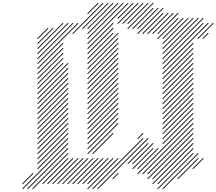

<svg xmlns="http://www.w3.org/2000/svg" viewBox="-20 -1310 1544 1370"><path d="M142.9 40 468.6 -285.7 464.3 -290 138.6 35.7ZM178.6 40 468.6 -250 464.3 -254.3 174.3 35.7ZM214.3 40 468.6 -214.3 464.3 -218.6 210 35.7ZM142.9 4.3 218.6 -71.4 214.3 -75.7 138.6 0ZM285.7 4.3 468.6 -178.6 464.3 -182.9 281.4 0ZM321.4 4.3 504.3 -178.6 500 -182.9 317.1 0ZM357.1 4.3 540 -178.6 535.7 -182.9 352.9 0ZM392.9 4.3 575.7 -178.6 571.4 -182.9 388.6 0ZM428.6 4.3 611.4 -178.6 607.1 -182.9 424.3 0ZM464.3 4.3 647.1 -178.6 642.9 -182.9 460 0ZM500 4.3 682.9 -178.6 678.6 -182.9 495.7 0ZM535.7 4.3 718.6 -178.6 714.3 -182.9 531.4 0ZM571.4 4.3 754.3 -178.6 750 -182.9 567.1 0ZM607.1 4.3 790 -178.6 785.7 -182.9 602.9 0ZM607.1 40 825.7 -178.6 821.4 -182.9 602.9 35.7ZM642.9 40 1004.3 -321.4 1000 -325.7 638.6 35.7ZM678.6 40 1040 -321.4 1035.7 -325.7 674.3 35.7ZM785.7 -31.4 825.7 -71.4 821.4 -75.7 781.4 -35.7ZM250 -102.9 468.6 -321.4 464.3 -325.7 245.7 -107.1ZM250 -138.6 468.6 -357.1 464.3 -361.4 245.7 -142.9ZM892.9 -138.6 1040 -285.7 1035.7 -290 888.6 -142.9ZM928.6 -138.6 1075.7 -285.7 1071.4 -290 924.3 -142.9ZM928.6 -102.9 1075.7 -250 1071.4 -254.3 924.3 -107.1ZM964.3 -102.9 1111.4 -250 1107.1 -254.3 960 -107.1ZM964.3 -67.1 1361.4 -464.3 1357.1 -468.6 960 -71.4ZM1000 -67.1 1361.4 -428.6 1357.1 -432.9 995.7 -71.4ZM1035.7 -67.1 1361.4 -392.9 1357.1 -397.1 1031.4 -71.4ZM1035.7 -31.4 1361.4 -357.1 1357.1 -361.4 1031.4 -35.7ZM1071.4 -31.4 1361.4 -321.4 1357.1 -325.7 1067.1 -35.7ZM1071.4 4.3 1361.4 -285.7 1357.1 -290 1067.1 0ZM1107.1 4.3 1361.4 -250 1357.1 -254.3 1102.9 0ZM1107.1 40 1361.4 -214.3 1357.1 -218.6 1102.9 35.7ZM1142.9 40 1397.1 -214.3 1392.9 -218.6 1138.6 35.7ZM1250 -31.4 1397.1 -178.6 1392.9 -182.9 1245.7 -35.7ZM1357.1 -102.9 1432.9 -178.6 1428.6 -182.9 1352.9 -107.1ZM964.3 -317.1 1004.3 -357.1 1000 -361.4 960 -321.4ZM1142.9 -281.4 1361.4 -500 1357.1 -504.3 1138.6 -285.7ZM1142.9 -317.1 1361.4 -535.7 1357.1 -540 1138.6 -321.4ZM1142.9 -352.9 1361.4 -571.4 1357.1 -575.7 1138.6 -357.1ZM1142.9 -388.6 1361.4 -607.1 1357.1 -611.4 1138.6 -392.9ZM1142.9 -424.3 1361.4 -642.9 1357.1 -647.1 1138.6 -428.6ZM1142.9 -460 1361.4 -678.6 1357.1 -682.9 1138.6 -464.3ZM1142.9 -495.7 1361.4 -714.3 1357.1 -718.6 1138.6 -500ZM1142.9 -531.4 1361.4 -750 1357.1 -754.3 1138.6 -535.7ZM1142.9 -567.1 1361.4 -785.7 1357.1 -790 1138.6 -571.4ZM1142.9 -602.9 1361.4 -821.4 1357.1 -825.7 1138.6 -607.1ZM1142.9 -638.6 1361.4 -857.1 1357.1 -861.4 1138.6 -642.9ZM1142.9 -674.3 1361.4 -892.9 1357.1 -897.1 1138.6 -678.6ZM1142.9 -710 1361.4 -928.6 1357.1 -932.9 1138.6 -714.3ZM1142.9 -745.7 1361.4 -964.3 1357.1 -968.6 1138.6 -750ZM1142.9 -781.4 1361.4 -1000 1357.1 -1004.3 1138.6 -785.7ZM1142.9 -817.1 1468.6 -1142.9 1464.3 -1147.1 1138.6 -821.4ZM1142.9 -852.9 1432.9 -1142.9 1428.6 -1147.1 1138.6 -857.1ZM1142.9 -888.6 1432.9 -1178.6 1428.6 -1182.9 1138.6 -892.9ZM1142.9 -924.3 1397.1 -1178.6 1392.9 -1182.9 1138.6 -928.6ZM1142.9 -960 1361.4 -1178.6 1357.1 -1182.9 1138.6 -964.3ZM1142.9 -995.7 1325.7 -1178.6 1321.4 -1182.9 1138.6 -1000ZM1142.9 -1031.4 1290 -1178.6 1285.7 -1182.9 1138.6 -1035.7ZM1107.1 -1031.4 1254.3 -1178.6 1250 -1182.9 1102.9 -1035.7ZM1107.1 -1067.1 1254.3 -1214.3 1250 -1218.6 1102.9 -1071.4ZM1392.9 -1031.4 1504.3 -1142.9 1500 -1147.1 1388.6 -1035.7ZM1428.6 -1031.4 1468.6 -1071.4 1464.3 -1075.7 1424.3 -1035.7ZM1071.4 -1067.1 1218.6 -1214.3 1214.3 -1218.6 1067.1 -1071.4ZM1035.7 -1067.1 1182.9 -1214.3 1178.6 -1218.6 1031.4 -1071.4ZM1000 -1067.1 1147.1 -1214.3 1142.9 -1218.6 995.7 -1071.4ZM964.3 -1067.1 1147.1 -1250 1142.9 -1254.3 960 -1071.4ZM964.3 -1102.9 1111.4 -1250 1107.1 -1254.3 960 -1107.1ZM928.6 -1102.9 1075.7 -1250 1071.4 -1254.3 924.3 -1107.1ZM892.9 -1102.9 1075.7 -1285.7 1071.4 -1290 888.6 -1107.1ZM892.9 -1138.6 1040 -1285.7 1035.7 -1290 888.6 -1142.9ZM857.1 -1138.6 1004.3 -1285.7 1000 -1290 852.9 -1142.9ZM821.4 -1138.6 968.6 -1285.7 964.3 -1290 817.1 -1142.9ZM821.4 -1174.3 932.9 -1285.7 928.6 -1290 817.1 -1178.6ZM607.1 -995.7 897.1 -1285.7 892.9 -1290 602.9 -1000ZM607.1 -1031.4 861.4 -1285.7 857.1 -1290 602.9 -1035.7ZM607.1 -1067.1 825.7 -1285.7 821.4 -1290 602.9 -1071.4ZM607.1 -1102.9 790 -1285.7 785.7 -1290 602.9 -1107.1ZM571.4 -1102.9 754.3 -1285.7 750 -1290 567.1 -1107.1ZM500 -1067.1 718.6 -1285.7 714.3 -1290 495.7 -1071.4ZM607.1 -1210 682.9 -1285.7 678.6 -1290 602.9 -1214.3ZM607.1 -960 790 -1142.9 785.7 -1147.1 602.9 -964.3ZM607.1 -924.3 790 -1107.1 785.7 -1111.4 602.9 -928.6ZM607.1 -888.6 790 -1071.4 785.7 -1075.7 602.9 -892.9ZM607.1 -852.9 825.7 -1071.4 821.4 -1075.7 602.9 -857.1ZM607.1 -817.1 825.7 -1035.7 821.4 -1040 602.9 -821.4ZM607.1 -781.4 825.7 -1000 821.4 -1004.3 602.9 -785.7ZM607.1 -745.7 825.7 -964.3 821.4 -968.6 602.9 -750ZM607.1 -710 825.7 -928.6 821.4 -932.9 602.9 -714.3ZM607.1 -674.3 825.7 -892.9 821.4 -897.1 602.9 -678.6ZM607.1 -638.6 825.7 -857.1 821.4 -861.4 602.9 -642.9ZM607.1 -602.9 825.7 -821.4 821.4 -825.7 602.9 -607.1ZM607.1 -567.1 825.7 -785.7 821.4 -790 602.9 -571.4ZM607.1 -531.4 825.7 -750 821.4 -754.3 602.9 -535.7ZM607.1 -495.7 825.7 -714.3 821.4 -718.6 602.9 -500ZM607.1 -460 825.7 -678.6 821.4 -682.9 602.9 -464.3ZM607.1 -424.3 825.7 -642.9 821.4 -647.1 602.9 -428.6ZM607.1 -388.6 825.7 -607.1 821.4 -611.4 602.9 -392.9ZM607.1 -352.9 825.7 -571.4 821.4 -575.7 602.9 -357.1ZM250 -852.9 540 -1142.9 535.7 -1147.1 245.7 -857.1ZM250 -888.6 504.3 -1142.9 500 -1147.1 245.7 -892.9ZM250 -924.3 468.6 -1142.9 464.3 -1147.1 245.7 -928.6ZM250 -960 432.9 -1142.9 428.6 -1147.1 245.7 -964.3ZM607.1 -317.1 825.7 -535.7 821.4 -540 602.9 -321.4ZM607.1 -281.4 825.7 -500 821.4 -504.3 602.9 -285.7ZM607.1 -245.7 825.7 -464.3 821.4 -468.6 602.9 -250ZM607.1 -210 825.7 -428.6 821.4 -432.9 602.9 -214.3ZM642.9 -210 790 -357.1 785.7 -361.4 638.6 -214.3ZM250 -995.7 361.4 -1107.1 357.1 -1111.4 245.7 -1000ZM250 -1031.4 325.7 -1107.1 321.4 -1111.4 245.7 -1035.7ZM250 -817.1 432.9 -1000 428.6 -1004.3 245.7 -821.4ZM250 -781.4 432.9 -964.3 428.6 -968.6 245.7 -785.7ZM250 -745.7 432.9 -928.6 428.6 -932.9 245.7 -750ZM250 -710 432.9 -892.9 428.6 -897.1 245.7 -714.3ZM250 -674.3 432.9 -857.1 428.6 -861.4 245.7 -678.6ZM250 -638.6 468.6 -857.1 464.3 -861.4 245.7 -642.9ZM250 -602.9 468.6 -821.4 464.3 -825.7 245.7 -607.1ZM250 -567.1 468.6 -785.7 464.3 -790 245.7 -571.4ZM250 -531.4 468.6 -750 464.3 -754.3 245.7 -535.7ZM250 -495.7 468.6 -714.3 464.3 -718.6 245.7 -500ZM250 -460 468.6 -678.6 464.3 -682.9 245.7 -464.3ZM250 -424.3 468.6 -642.9 464.3 -647.1 245.7 -428.6ZM250 -388.6 468.6 -607.1 464.3 -611.4 245.7 -392.9ZM250 -352.9 468.6 -571.4 464.3 -575.7 245.7 -357.1ZM250 -317.1 468.6 -535.7 464.3 -540 245.7 -321.4ZM250 -281.4 468.6 -500 464.3 -504.3 245.7 -285.7ZM250 -245.7 468.6 -464.3 464.3 -468.6 245.7 -250ZM250 -210 468.6 -428.6 464.3 -432.9 245.7 -214.3ZM250 -174.3 468.6 -392.9 464.3 -397.1 245.7 -178.6Z"/></svg>

Font: Gossip High Needlepoint
Style: Regular
Weight: 100
Width: 7
Designer: Deborah Khodanovich
Version: Version 1.001;Glyphs 3.3.1 (3343)